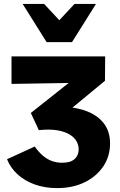

<svg xmlns="http://www.w3.org/2000/svg" viewBox="-20 -947 614 984"><path d="M273 17Q209 17 157 -2Q105 -21 69 -54.5Q33 -88 16 -131L158 -196Q178 -168 199.5 -149.5Q221 -131 245.5 -122Q270 -113 298 -113Q318 -113 333.5 -117Q349 -121 360 -130Q371 -139 377 -152Q383 -165 383 -183Q383 -203 372.5 -222.5Q362 -242 338 -257Q314 -272 275 -279Q236 -286 179 -280L138 -368L433 -602L470 -524L39 -517V-658H519L518 -533L266 -325L305 -400Q377 -397 431 -374.5Q485 -352 514.5 -311.5Q544 -271 544 -212Q544 -146 509.5 -94.5Q475 -43 414 -13Q353 17 273 17ZM219 -731 252 -809 362 -927H472L349 -731ZM219 -731 96 -927H206L316 -809L349 -731Z"/></svg>

Font: Ysabeau Office Black
Style: Regular
Weight: 900
Designer: Christian Thalmann (Catharsis Fonts)
Version: Version 2.001;gftools[0.9.30]; featfreeze: tnum,lnum,ss02